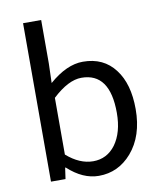

<svg xmlns="http://www.w3.org/2000/svg" viewBox="-89 -867 795 950"><g transform="rotate(-10 309.0 -391.5)"><path d="M176 -56H173L165 0H92V-796H183V-578L180 -480Q268 -557 350 -557Q454 -557 511 -481Q567 -408 567 -281Q567 -146 496 -64Q429 13 331 13Q251 13 176 -56ZM428 -120Q472 -180 472 -279Q472 -480 329 -480Q263 -480 183 -405V-120Q248 -63 316 -63Q385 -63 428 -120Z"/></g></svg>

Font: KaiGen Gothic CN Regular
Style: Regular
Weight: 400
Designer: Ryoko NISHIZUKA  (kana & ideographs); Paul D. Hunt (Latin, Greek & Cyrillic); Wenlong ZHANG  (bopomofo); Sandoll Communi
Foundry: Adobe Systems Incorporated
Version: Version 1.002.20150501